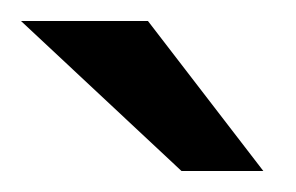

<svg xmlns="http://www.w3.org/2000/svg" viewBox="-33 -727 282 183"><path d="M140 -564 -13 -707H108L218 -564Z"/></svg>

Font: Gen
Style: Regular
Weight: 400
Version: Version 1.000;PS 001.001;hotconv 1.0.56